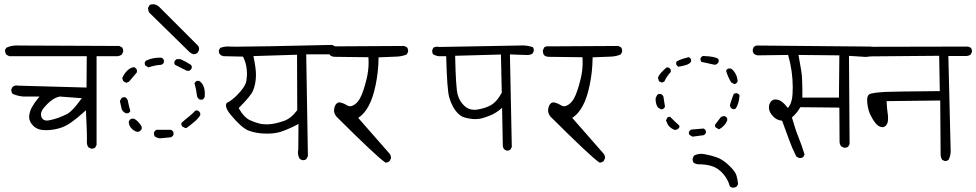

<svg xmlns="http://www.w3.org/2000/svg" viewBox="-20 -763 4561 897"><path d="M408.7 -68.4Q418.5 -68.4 424.8 -73.7L431.2 -85.9V-500.5H530.8Q540.5 -502 548.8 -507.8L555.2 -520.5Q555.7 -522.5 555.7 -523.9Q555.7 -534.2 549.8 -542L537.1 -548.3L68.8 -550.3Q64.5 -550.8 60.5 -550.8Q32.7 -550.8 9.3 -540L3.4 -529.3Q3.4 -528.8 3.4 -528.3Q3.4 -516.1 10.7 -506.8L23.4 -500.5H385.3L384.3 -354L65.9 -362.8Q62 -363.8 58.1 -363.8Q47.4 -363.8 39.1 -357.4L32.7 -345.7Q32.7 -344.7 32.7 -344.2Q32.7 -332.5 38.1 -325.2Q61.5 -314 89.8 -312H164.6L155.3 -300.3Q139.6 -281.2 128.4 -260.7Q117.7 -241.2 116.2 -217.8Q116.2 -216.3 116.2 -215.3Q116.2 -194.3 136 -174.6Q155.8 -154.8 193.8 -154.8Q233.9 -154.8 271.2 -168.5Q308.6 -182.1 370.1 -237.8L381.3 -248Q386.2 -152.3 386.2 -120.6Q386.2 -110.8 386 -106.9Q385.7 -103 385.7 -100.6Q385.7 -85.4 392.6 -75.2L405.3 -68.8Q407.2 -68.4 408.7 -68.4ZM199.2 -199.7Q183.1 -199.7 175.8 -211.9Q171.4 -219.2 171.4 -228.5Q171.4 -243.7 186 -260.7Q213.9 -293.5 238.8 -305.2Q248 -309.6 259.3 -312L362.3 -304.2Q344.7 -280.3 335.7 -269.5Q326.7 -258.8 321.3 -253.4Q315.9 -248 313.7 -246.1Q311.5 -244.1 309.6 -242.2Q307.6 -240.2 305.7 -238.8Q298.3 -232.9 296.4 -231.9Q252.4 -209 208.5 -200.7Q203.6 -199.7 199.2 -199.7Z M790.5 -145Q787.1 -152.3 778.8 -156.7H711.4Q703.1 -152.3 699.7 -144.5Q699.2 -142.1 699.2 -139.6Q699.2 -132.3 702.6 -126Q713.4 -118.7 726.6 -116.7L778.3 -121.6Q786.6 -125.5 790.5 -133.3ZM581.5 -193.8Q581.5 -175.3 596.7 -160.6Q608.4 -149.9 621.1 -147L629.9 -148.4Q637.7 -152.3 642.1 -160.2V-170.9Q635.3 -184.1 624 -195.3Q614.7 -204.6 605.5 -208.5Q603.5 -209 601.1 -209Q593.3 -209 586.9 -204.1L581.5 -194.3Q581.5 -194.3 581.5 -193.8ZM915.5 -234.9Q911.1 -243.2 903.8 -246.6H893.1Q877.9 -230 859.9 -216.1Q841.8 -202.1 827.1 -188Q827.1 -186.5 827.1 -185.5Q827.1 -178.2 830.6 -172.4L846.2 -164.6L851.1 -165Q868.7 -177.2 886.2 -192.4Q903.8 -206.5 915.5 -224.6ZM578.6 -233.9Q585.4 -237.3 588.9 -243.7Q581.5 -270.5 576.2 -296.4Q572.3 -304.7 564.5 -309.1Q563.5 -309.1 563 -309.1Q554.2 -309.1 548.3 -305.7L540 -291L548.8 -252.4Q551.8 -246.1 555.2 -242.7Q561 -236.8 567.9 -233.9ZM899.9 -385.3Q892.1 -381.3 888.7 -374.5Q897 -344.2 900.9 -312.5Q904.3 -302.7 914.1 -297.4H924.3Q932.6 -300.8 936 -309.6Q937 -317.4 937 -324.2Q937 -367.7 910.2 -385.3ZM607.4 -448.7Q606.4 -448.7 604.2 -448.7Q602.1 -448.7 598.1 -447.8Q586.4 -444.8 573 -431.4Q559.6 -418 550.8 -397.5L556.6 -383.3L569.8 -376L582.5 -381.3L619.6 -425.3V-437Q615.2 -445.3 607.4 -448.7ZM875.5 -444.3Q876 -446.3 876 -447.8Q876 -449.2 876 -451.2Q875.5 -455.6 872.6 -459.5Q848.1 -475.6 822.8 -486.8H806.2Q798.8 -483.4 794.4 -474.6Q794.4 -474.1 794.4 -473.4Q794.4 -472.7 794.4 -471.7Q794.4 -470.7 794.4 -469.5Q794.4 -468.3 794.7 -467.3Q794.9 -466.3 795.2 -465.3Q795.4 -464.4 795.9 -463.4Q796.9 -461.4 797.9 -460L853.5 -432.1H863.8Q872.1 -436.5 875.5 -444.3ZM727.1 -493.7Q691.4 -493.7 661.6 -479.5L656.2 -471.2Q656.2 -469.2 656.2 -467.8Q656.2 -461.4 659.2 -456.5L673.8 -448.2Q702.6 -458.5 733.9 -460.4Q742.2 -463.9 745.6 -471.2V-481.9Q742.2 -490.2 733.9 -493.7Q730.5 -493.7 727.1 -493.7ZM905.8 -548.8 722.7 -731.9Q709.5 -743.2 694.8 -743.2Q687.5 -743.2 679.7 -740.2L672.4 -728Q671.9 -726.1 671.9 -724.4Q671.9 -722.7 672.1 -720.7Q672.4 -718.8 672.9 -715.8Q673.8 -710 676.8 -704.6L865.2 -520Q874 -512.2 884.3 -509.3Q893.1 -510.3 901.9 -515.1L909.2 -527.8Q910.2 -531.7 910.2 -534.2Q910.2 -543 905.8 -548.8Z M1391.6 -15.1Q1393.6 -14.6 1396.5 -14.6Q1404.8 -14.6 1411.1 -19.5L1418.5 -33.7L1410.6 -509.3H1525.9Q1535.6 -510.3 1543 -515.6L1549.3 -527.3Q1549.8 -529.3 1549.8 -531.2Q1549.8 -541 1544.4 -546.9L1532.2 -553.2Q1177.2 -544.9 1085 -544.9Q1059.1 -544.9 1054.2 -545.4Q1049.3 -545.9 1043.9 -545.9Q1027.8 -545.9 1008.3 -539.1L1002.4 -527.3Q1002.4 -526.9 1002.4 -525.9Q1002.4 -514.6 1008.3 -508.3Q1015.1 -502 1023.9 -500.5L1115.2 -498.5L1117.2 -494.6Q1130.4 -466.8 1132.8 -437.5Q1133.8 -427.2 1133.8 -420.7Q1133.8 -414.1 1133.3 -405.5Q1132.8 -397 1130.9 -384.8Q1125.5 -356.4 1086.9 -317.9Q1062.5 -293.5 1039.6 -282.2Q1035.6 -277.3 1035.6 -270Q1035.6 -252.9 1059.6 -224.6Q1108.9 -165.5 1141.6 -152.8Q1178.7 -138.7 1227.5 -138.7Q1263.7 -138.7 1290.5 -147Q1322.3 -157.2 1363.8 -178.2L1374.5 -184.1L1373.5 -64Q1372.1 -57.6 1372.1 -50.8Q1372.1 -34.2 1380.4 -20.5ZM1245.1 -183.1Q1234.4 -182.1 1228.5 -182.1Q1209.5 -182.1 1196.3 -184.6Q1174.3 -189.5 1148.4 -201.2Q1120.6 -213.9 1098.1 -252.9L1095.2 -257.8L1099.1 -262.2Q1152.8 -316.4 1162.1 -339.4Q1175.8 -372.6 1175.8 -413.6Q1175.8 -443.8 1165.5 -492.7L1164.1 -501L1367.7 -507.3L1368.7 -248.5Q1340.3 -209.5 1305.7 -197.8Q1271 -186 1245.1 -183.1Z M1806.6 -25.9Q1806.6 -37.1 1799.3 -45.9L1653.3 -212.4L1659.7 -216.8Q1683.6 -233.4 1703.1 -269.8Q1722.7 -306.2 1735.1 -366.5Q1747.6 -426.8 1748.5 -488.3V-495.1L1833 -498.5Q1859.4 -499.5 1880.4 -508.8L1886.2 -520.5Q1886.7 -522.5 1886.7 -524.4Q1886.7 -535.2 1881.3 -542L1868.2 -548.3L1544.4 -546.4Q1541.5 -546.9 1539.1 -546.9Q1529.3 -546.9 1522.5 -541.5L1516.1 -527.3Q1516.1 -526.9 1516.1 -525.9Q1516.1 -514.2 1522 -504.9Q1529.8 -499 1539.6 -497.6L1701.2 -495.6Q1702.1 -481 1702.1 -473.1Q1702.1 -433.6 1693.4 -397Q1676.8 -328.1 1659.7 -299.8Q1648.4 -281.2 1633.3 -272.5Q1624 -266.6 1615.2 -266.6Q1606.9 -266.6 1599.6 -272Q1586.9 -280.3 1571.8 -283.7Q1568.8 -284.7 1565.9 -284.7Q1557.6 -284.7 1552.2 -278.8Q1543 -270 1541 -252Q1540.5 -250 1540.5 -247.6Q1540.5 -232.4 1552.2 -217.8Q1740.7 -30.3 1778.8 -4.9L1783.2 -2.9Q1792 -4.4 1799.8 -9.8L1806.2 -22.5Q1806.6 -24.4 1806.6 -25.9Z M2348.1 -59.1Q2358.4 -59.1 2364.7 -64.5L2371.1 -76.2L2362.3 -508.8Q2434.1 -505.9 2441.9 -505.9Q2457 -505.9 2468.3 -512.7L2473.6 -524.4Q2474.1 -526.4 2474.1 -527.8Q2474.1 -536.6 2469.7 -542.5Q2445.8 -550.8 2419.9 -550.8Q2417.5 -550.8 2405.8 -550.3L2028.8 -543.5L2027.3 -544.9Q2024.9 -544.9 2021.5 -544.9Q2012.2 -544.9 2004.4 -540L1999 -527.3Q1999 -526.9 1999 -525.9Q1999 -515.6 2003.4 -509.3Q2015.1 -502.4 2028.3 -500.5H2064.5Q2068.4 -345.7 2078.6 -308.6Q2092.3 -260.7 2120.1 -232.4Q2132.3 -220.7 2143.1 -216.8Q2163.1 -209.5 2187 -207Q2193.4 -206.5 2200.2 -206.5Q2215.8 -206.5 2228.5 -209.5Q2252 -215.8 2273.2 -224.9Q2294.4 -233.9 2314.5 -250L2325.7 -259.3L2329.1 -80.6Q2330.1 -71.8 2335.4 -65.4L2347.2 -59.1Q2347.7 -59.1 2348.1 -59.1ZM2196.3 -250Q2169.4 -250 2149.9 -268.1Q2126 -290 2117.7 -322.8Q2109.4 -355.5 2106.4 -502.4L2320.3 -508.3L2324.2 -330.1Q2309.6 -303.2 2294.9 -288.6Q2280.3 -273.9 2265.1 -267.6Q2246.6 -257.8 2212.4 -251.5Q2204.1 -250 2196.3 -250Z M2806.6 -25.9Q2806.6 -37.1 2799.3 -45.9L2653.3 -212.4L2659.7 -216.8Q2683.6 -233.4 2703.1 -269.8Q2722.7 -306.2 2735.1 -366.5Q2747.6 -426.8 2748.5 -488.3V-495.1L2833 -498.5Q2859.4 -499.5 2880.4 -508.8L2886.2 -520.5Q2886.7 -522.5 2886.7 -524.4Q2886.7 -535.2 2881.3 -542L2868.2 -548.3L2544.4 -546.4Q2541.5 -546.9 2539.1 -546.9Q2529.3 -546.9 2522.5 -541.5L2516.1 -527.3Q2516.1 -526.9 2516.1 -525.9Q2516.1 -514.2 2522 -504.9Q2529.8 -499 2539.6 -497.6L2701.2 -495.6Q2702.1 -481 2702.1 -473.1Q2702.1 -433.6 2693.4 -397Q2676.8 -328.1 2659.7 -299.8Q2648.4 -281.2 2633.3 -272.5Q2624 -266.6 2615.2 -266.6Q2606.9 -266.6 2599.6 -272Q2586.9 -280.3 2571.8 -283.7Q2568.8 -284.7 2565.9 -284.7Q2557.6 -284.7 2552.2 -278.8Q2543 -270 2541 -252Q2540.5 -250 2540.5 -247.6Q2540.5 -232.4 2552.2 -217.8Q2740.7 -30.3 2778.8 -4.9L2783.2 -2.9Q2792 -4.4 2799.8 -9.8L2806.2 -22.5Q2806.6 -24.4 2806.6 -25.9Z M3401.4 113.8Q3402.3 113.8 3404.3 113.8Q3406.2 113.8 3409.7 113.3Q3417 112.3 3421.9 108.4L3428.2 97.2Q3426.3 75.7 3420.4 56.2Q3414.6 37.1 3385.7 9.8Q3356.4 -18.1 3329.1 -27.8Q3300.8 -37.6 3270.5 -43Q3263.2 -44.4 3255.9 -44.4Q3237.8 -44.4 3221.7 -35.6L3216.3 -22.5Q3215.8 -20.5 3215.8 -18.6Q3215.8 -9.3 3220.7 -2.4Q3229.5 2.9 3239.7 4.4Q3277.8 4.4 3304.7 12.7Q3333 21 3356.7 47.1Q3380.4 73.2 3390.1 108.4ZM3277.8 -151.9Q3274.4 -159.2 3267.1 -162.6L3210 -157.7Q3202.1 -154.3 3198.7 -146.5Q3198.2 -144.5 3198.2 -142.1Q3198.2 -136.7 3201.2 -132.8L3215.3 -124.5L3266.6 -131.3Q3270.5 -132.8 3273.4 -135.7L3277.8 -142.1ZM3110.4 -217.3Q3103 -217.3 3098.6 -214.8L3091.3 -200.7L3101.1 -178.7Q3114.3 -162.1 3132.3 -155.8L3141.6 -157.7Q3150.4 -161.1 3153.8 -168.5V-176.3Q3130.9 -196.3 3110.8 -217.3Q3110.8 -217.3 3110.4 -217.3ZM3362.8 -220.7Q3354.5 -220.7 3347.2 -215.3L3320.3 -179.7Q3320.3 -178.2 3320.3 -177.2Q3320.3 -171.4 3323.2 -168L3337.9 -159.2L3341.8 -160.2Q3366.7 -174.8 3377.4 -199.7V-209.5Q3374 -216.8 3366.2 -220.2Q3364.7 -220.7 3362.8 -220.7ZM3067.4 -323.7Q3065.4 -324.2 3064 -324.2Q3062.5 -324.2 3061 -324.2Q3056.2 -323.7 3051.3 -320.8L3043.5 -306.2Q3043 -302.2 3043 -298.8Q3043 -277.8 3053.2 -261.2L3068.8 -252L3075.7 -252.9Q3083 -256.3 3086.9 -264.2Q3082.5 -293.9 3079.1 -313L3074.7 -318.8Q3071.8 -321.8 3067.4 -323.7ZM3403.3 -253.4Q3405.3 -252.9 3407.2 -252.9Q3413.1 -252.9 3417.5 -256.3Q3432.1 -278.3 3435.1 -316.9Q3431.6 -324.2 3423.8 -327.6Q3422.9 -327.6 3421.9 -327.6Q3414.1 -327.6 3408.2 -324.7Q3397.5 -298.8 3390.1 -272L3391.6 -264.6Q3395.5 -256.8 3403.3 -253.4ZM3396 -378.4 3410.2 -370.1 3415.5 -371.1Q3422.4 -374.5 3426.3 -382.3Q3424.8 -403.8 3415.5 -419.9Q3406.2 -436 3394.5 -442.9H3382.3Q3378.9 -440.9 3376 -438.5L3372.1 -433.1Q3380.4 -403.3 3396 -378.4ZM3093.8 -447.8Q3060.1 -418.5 3053.7 -400.4L3058.6 -383.8L3071.8 -377L3083.5 -381.8Q3094.2 -406.2 3113.8 -426.8V-437L3109.4 -443.4Q3106.4 -445.8 3103 -447.8ZM3208.5 -485.8Q3205.1 -492.7 3198.2 -496.1Q3149.4 -484.4 3139.2 -473.1V-461.9Q3143.1 -454.6 3149.4 -451.2Q3171.9 -454.6 3188.5 -460.4Q3202.6 -465.3 3208.5 -475.6ZM3337.4 -474.6Q3337.9 -476.6 3337.9 -478.5Q3337.9 -484.4 3334.5 -488.8Q3328.1 -493.2 3311.8 -496.8Q3295.4 -500.5 3263.2 -501.5Q3256.3 -498 3252.4 -490.2Q3252.4 -489.7 3252.4 -487.3Q3252.4 -484.9 3253.4 -481.2Q3254.4 -477.5 3256.3 -474.1Q3287.1 -466.8 3318.4 -460.4L3325.7 -461.9Q3334 -465.8 3337.4 -474.6Z M3923.3 -72.8Q3923.8 -72.8 3927 -72.8Q3930.2 -72.8 3934.6 -74Q3939 -75.2 3942.9 -78.1L3949.2 -89.8L3946.3 -502L4003.4 -498.5Q4012.7 -497.1 4021.5 -497.1Q4043.9 -497.1 4063.5 -505.4L4068.4 -517.6Q4068.8 -520 4068.8 -522.9Q4068.8 -531.7 4064 -539.1L4051.3 -545.4L3513.7 -550.3L3502 -544.4L3497.1 -533.2Q3496.6 -531.2 3496.6 -528.8Q3496.6 -518.6 3502 -512.2Q3509.8 -505.9 3518.6 -504.4L3662.1 -506.3Q3683.6 -430.2 3683.6 -356.4Q3683.6 -339.8 3682.6 -322.8Q3680.7 -287.6 3667 -266.6L3661.1 -258.3Q3649.9 -272 3646 -275.9Q3642.1 -279.8 3639.4 -282.2Q3636.7 -284.7 3634 -286.6Q3631.3 -288.6 3628.7 -290.3Q3626 -292 3623.5 -293.5Q3613.3 -298.3 3602.5 -298.3Q3591.3 -298.3 3583.5 -290.5Q3572.3 -279.3 3572.3 -260.3Q3572.3 -238.8 3592.8 -218.3Q3608.9 -202.1 3629.4 -199.7L3633.8 -199.2Q3650.9 -153.8 3665.8 -112.1Q3680.7 -70.3 3700.2 -31.7L3713.4 -24.9Q3715.3 -24.4 3716.8 -24.4Q3726.6 -24.4 3732.9 -29.8L3738.8 -41Q3726.6 -82 3710.7 -121.3Q3694.8 -160.6 3679.7 -214.4Q3687.5 -221.2 3691.4 -225.1Q3705.6 -239.3 3716.8 -258.3L3718.8 -262.2L3901.4 -260.3L3902.3 -102.5Q3902.3 -88.4 3910.2 -79.1ZM3728.5 -307.1Q3728.5 -325.7 3728.5 -344Q3728.5 -362.3 3727.5 -387.5Q3726.6 -412.6 3723.6 -430.7Q3717.8 -467.3 3710.4 -506.3L3901.4 -504.4L3899.4 -307.1Z M4395.5 -10.7Q4405.3 -10.7 4412.1 -17.1Q4421.4 -35.6 4421.4 -57.6L4410.6 -501.5H4497.6Q4506.3 -502.4 4514.6 -507.8L4521 -520.5Q4521 -521 4521 -521.5Q4521 -531.7 4515.6 -540L4503.4 -545.4L4032.2 -544.4L4020 -538.6L4014.2 -527.3Q4014.2 -526.4 4014.2 -523.2Q4014.2 -520 4015.4 -515.1Q4016.6 -510.3 4020 -506.3Q4026.9 -501 4036.6 -499.5L4367.7 -502.4L4370.6 -337.4Q4150.4 -335.4 4112.3 -333.5Q4074.2 -331.5 4049.3 -325.7Q4042.5 -324.2 4038.6 -320.3Q4031.2 -313 4031.2 -295.9Q4031.2 -279.3 4034.7 -262.7Q4038.1 -246.1 4042.5 -235.4Q4046.9 -224.6 4051.3 -217.3Q4059.1 -201.7 4068.8 -189.5Q4085 -168.9 4102.5 -168.9Q4111.3 -168.9 4118.2 -175.8Q4127 -184.6 4128.4 -199.7Q4128.9 -205.6 4128.9 -214.6Q4128.9 -223.6 4126.2 -240.7Q4123.5 -257.8 4122.1 -290.5L4372.6 -293.5L4374.5 -36.6Q4375.5 -26.4 4381.3 -16.6L4392.6 -11.2Q4394 -10.7 4395.5 -10.7Z"/></svg>

Font: Bakudai
Style: ExtraLight
Weight: 200
Version: Version 1.48